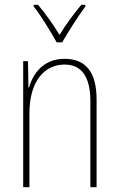

<svg xmlns="http://www.w3.org/2000/svg" viewBox="-20 -783 498 803"><path d="M217 -606H240C266 -651 306 -714 337 -756V-763H320C285 -720 255 -680 229 -637C203 -680 168 -729 139 -763H121V-756C148 -722 191 -653 217 -606ZM250 -537C161 -537 118 -475 101 -416H99L97 -527H77V0H103V-308C103 -445 167 -513 250 -513C317 -513 358 -468 358 -359V0H384V-366C384 -485 336 -537 250 -537Z"/></svg>

Font: Noto Sans Hebrew Condensed Thin
Style: Regular
Weight: 100
Width: 3
Designer: Monotype Design Team
Foundry: Monotype Imaging Inc.
Version: Version 2.004